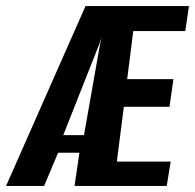

<svg xmlns="http://www.w3.org/2000/svg" viewBox="-54 -611 641 631"><path d="M-34 0 227 -591H567L555 -509H384L364 -351H516L503 -260H353L330 -80H507L494 0H191L207 -109H137L91 0ZM154 -167H222L275 -467L280 -488L273 -468Z"/></svg>

Font: Alumni Sans Thin
Style: Bold Italic
Weight: 700
Italic angle: -8°
Version: Version 1.016